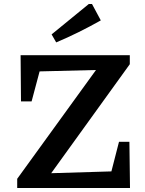

<svg xmlns="http://www.w3.org/2000/svg" viewBox="-20 -940 726 960"><path d="M66 0V-46L460 -590L178 -583L138 -433H85L83 -664H629V-619L236 -74L537 -83L575 -231H627L630 0ZM261 -728 238 -768 424 -920H440L484 -838Q429 -807 373.5 -779.5Q318 -752 261 -728Z"/></svg>

Font: Piazzolla Thin
Style: Bold
Weight: 700
Version: Version 2.005